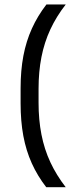

<svg xmlns="http://www.w3.org/2000/svg" viewBox="-20 -695 332 837"><path d="M148.1 -307.9V-247.2Q148.1 -172.5 160.7 -108.5Q173.2 -44.4 199.5 12.1Q225.9 68.6 266.5 121.1H181.6Q143.3 71.7 118.5 16.7Q93.7 -38.3 81.7 -102.6Q69.8 -166.9 69.8 -244.5V-310.2Q69.8 -387.5 81.9 -451.5Q94.1 -515.6 119.1 -570.8Q144.1 -625.9 182.3 -675.4H266.5Q225.9 -623.4 199.5 -566.8Q173.2 -510.2 160.7 -446.4Q148.1 -382.6 148.1 -307.9Z"/></svg>

Font: Anek Malayalam Medium
Style: Regular
Weight: 500
Designer: Maithili Shingre (Malayalam) & Yesha Goshar (Latin)
Foundry: Ek Type
Version: Version 1.003